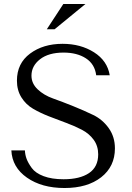

<svg xmlns="http://www.w3.org/2000/svg" viewBox="-20 -932 665 964"><path d="M37 -177H105Q106 -155 113.5 -134.5Q121 -114 139.5 -88.5Q158 -63 199 -47.5Q240 -32 299 -32Q381 -32 427 -63Q473 -94 473 -157Q473 -199 450.5 -230Q428 -261 392 -280Q356 -299 312.5 -315Q269 -331 225.5 -348Q182 -365 146 -386Q110 -407 87.5 -443Q65 -479 65 -527Q65 -614 131 -663Q197 -712 294 -712Q385 -712 452 -669.5Q519 -627 531 -554H463Q456 -610 411.5 -639Q367 -668 299 -668Q224 -668 181 -634.5Q138 -601 138 -552Q138 -513 169 -483.5Q200 -454 246.5 -437.5Q293 -421 347.5 -399Q402 -377 448.5 -354.5Q495 -332 526 -288.5Q557 -245 557 -187Q557 -96 488 -42Q419 12 304 12Q190 12 115.5 -40Q41 -92 37 -177ZM215 -785 298 -912H409L254 -785Z"/></svg>

Font: Tenor Sans
Style: Regular
Weight: 400
Designer: Denis Masharov
Foundry: Denis Masharov
Version: Version 1.1